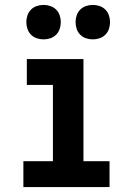

<svg xmlns="http://www.w3.org/2000/svg" viewBox="-20 -760 540 780"><path d="M75 0V-105H195V-415H89V-520H319V-105H425V0ZM357 -600Q343 -600 329.5 -604.5Q316 -609 306 -619Q296 -629 291.5 -642.5Q287 -656 287 -670Q287 -684 291.5 -697.5Q296 -711 306 -721Q316 -731 329.5 -735.5Q343 -740 357 -740Q371 -740 384.5 -735.5Q398 -731 408 -721Q418 -711 422.5 -697.5Q427 -684 427 -670Q427 -656 422.5 -642.5Q418 -629 408 -619Q398 -609 384.5 -604.5Q371 -600 357 -600ZM157 -600Q143 -600 129.5 -604.5Q116 -609 106 -619Q96 -629 91.5 -642.5Q87 -656 87 -670Q87 -684 91.5 -697.5Q96 -711 106 -721Q116 -731 129.5 -735.5Q143 -740 157 -740Q171 -740 184.5 -735.5Q198 -731 208 -721Q218 -711 222.5 -697.5Q227 -684 227 -670Q227 -656 222.5 -642.5Q218 -629 208 -619Q198 -609 184.5 -604.5Q171 -600 157 -600Z"/></svg>

Font: Iosevka SS18 Extrabold
Style: Regular
Weight: 800
Monospace: yes
Designer: Belleve Invis
Foundry: Belleve Invis
Version: Version 25.1.1; ttfautohint (v1.8.4)